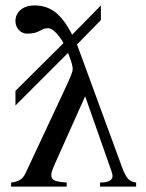

<svg xmlns="http://www.w3.org/2000/svg" viewBox="-20 -688 538 708"><path d="M349 0V-15Q395 -15 395 -39Q395 -42 394 -47Q393 -52 391 -57L294 -333L182 -83Q177 -72 173 -61Q169 -50 169 -42Q169 -28 181.5 -22.5Q194 -17 226 -15V0H21V-15Q41 -17 53.5 -24.5Q66 -32 74 -49L206 -331Q213 -346 220.5 -362Q228 -378 234 -391.5Q240 -405 244 -416Q248 -427 248 -432Q248 -446 241 -465.5Q234 -485 231 -493L37 -299V-353L214 -529Q210 -537 208 -540Q196 -558 182.5 -571Q169 -584 158 -584Q153 -584 146.5 -583Q140 -582 132 -577Q118 -569 106 -566.5Q94 -564 80 -564Q62 -564 49.5 -577.5Q37 -591 37 -610Q37 -635 56 -651.5Q75 -668 107 -668Q152 -668 184.5 -642.5Q217 -617 246 -560L352 -668V-614L264 -524L432 -66Q443 -38 453.5 -27.5Q464 -17 482 -15V0Z"/></svg>

Font: STIXGeneralUnicodeRegular
Style: Regular
Weight: 400
Designer: MicroPress Inc., with final additions and corrections provided by Coen Hoffman, Elsevier (retired)
Version: Version 1.1.0